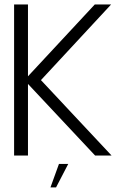

<svg xmlns="http://www.w3.org/2000/svg" viewBox="-20 -695 553 858"><path d="M43 0H105V-320L405 0H478.5L163 -337L476.5 -675H403.5L105 -354V-675H43ZM205.5 142.5H230.5L285 37.5H243.5Z"/></svg>

Font: Anybody Light
Style: Regular
Weight: 300
Designer: Tyler Finck
Foundry: Etcetera Type Company
Version: Version 1.111; ttfautohint (v1.8.4)